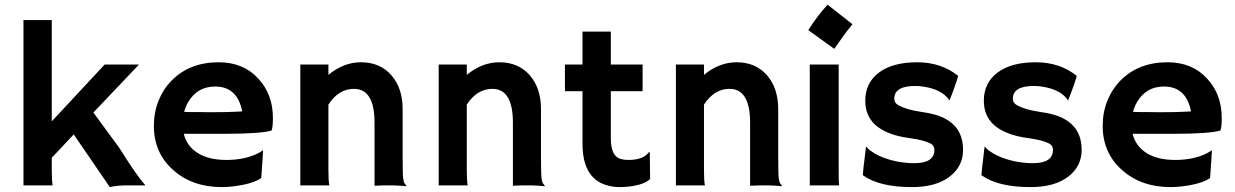

<svg xmlns="http://www.w3.org/2000/svg" viewBox="-20 -783 5215 811"><path d="M198.7 -64.5Q198.7 -22.5 202.1 0H79.1V-698.2H198.7V-270.5L421.9 -510.3H566.9L374.5 -307.6L484.4 -157.7Q520 -101.1 538.1 -74.7L570.3 -29.3Q585 -10.3 594.7 0H517.6Q474.6 0 443.8 7.3L291.5 -215.3L198.7 -116.7Z M629.9 -251Q629.9 -308.1 649.4 -356.9Q668.9 -405.8 704.6 -442.4Q780.8 -520 903.8 -520Q1007.8 -520 1070.8 -451.2Q1132.8 -384.8 1132.8 -284.2Q1132.8 -245.6 1127 -231.4Q1078.1 -217.8 928.2 -217.8H756.3Q769 -165.5 815.4 -136.5Q861.8 -107.4 936 -107.4Q1013.7 -107.4 1069.3 -135.3Q1084 -142.6 1091.3 -148.9Q1090.3 -128.4 1088.9 -106.9L1083.5 -30.8Q1046.4 -5.4 963.4 4.4Q939 7.3 916.5 7.3Q792.5 7.3 711.4 -64.9Q629.9 -137.7 629.9 -251ZM1002.9 -312.5Q982.9 -417.5 888.7 -417.5Q814.5 -417.5 775.9 -353.5Q764.2 -334 757.8 -310.5Q769.5 -310.1 786.6 -309.6H822.8Q840.8 -309.1 857.4 -309.1H885.3Q910.2 -309.1 934.1 -309.6L974.1 -311Q990.2 -311.5 1002.9 -312.5Z M1367.2 -62.5Q1367.2 -19.5 1371.1 0H1248.5V-510.3H1367.2V-466.8Q1431.6 -520 1504.9 -520Q1585 -520 1632.8 -465.6Q1680.7 -411.1 1680.7 -322.3V-127.9Q1680.7 -45.4 1683.1 -28.8Q1685.5 -12.2 1689.7 -7.3Q1693.8 -2.4 1696.8 1.5L1695.8 3.4Q1656.2 0 1638.2 0H1604Q1588.4 0 1562 1.5V-264.6Q1562 -407.7 1475.1 -407.7Q1410.6 -407.7 1367.2 -341.3Z M1951.7 -62.5Q1951.7 -19.5 1955.6 0H1833V-510.3H1951.7V-466.8Q2016.1 -520 2089.4 -520Q2169.4 -520 2217.3 -465.6Q2265.1 -411.1 2265.1 -322.3V-127.9Q2265.1 -45.4 2267.6 -28.8Q2270 -12.2 2274.2 -7.3Q2278.3 -2.4 2281.2 1.5L2280.3 3.4Q2240.7 0 2222.7 0H2188.5Q2172.9 0 2146.5 1.5V-264.6Q2146.5 -407.7 2059.6 -407.7Q1995.1 -407.7 1951.7 -341.3Z M2634.3 -107.4Q2697.3 -107.4 2720.7 -140.1H2724.6L2726.1 -26.9Q2702.1 -2.9 2637.2 4.9Q2619.6 7.3 2593.5 7.3Q2567.4 7.3 2536.9 -2.4Q2506.3 -12.2 2484.9 -34.2Q2440.4 -79.6 2440.4 -176.3V-397.9H2366.7Q2366.2 -412.1 2366.2 -426.8V-502Q2366.2 -510.3 2366.7 -510.3H2440.4V-649.4H2560.1V-510.3H2694.3V-397.9H2560.1V-198.7Q2560.1 -122.1 2602.5 -111.3Q2616.2 -107.4 2634.3 -107.4Z M2953.6 -62.5Q2953.6 -19.5 2957.5 0H2835V-510.3H2953.6V-466.8Q3018.1 -520 3091.3 -520Q3171.4 -520 3219.2 -465.6Q3267.1 -411.1 3267.1 -322.3V-127.9Q3267.1 -45.4 3269.5 -28.8Q3272 -12.2 3276.1 -7.3Q3280.3 -2.4 3283.2 1.5L3282.2 3.4Q3242.7 0 3224.6 0H3190.4Q3174.8 0 3148.4 1.5V-264.6Q3148.4 -407.7 3061.5 -407.7Q2997.1 -407.7 2953.6 -341.3Z M3394 -655.8Q3433.1 -716.8 3475.6 -763.2L3580.6 -680.7Q3559.6 -654.8 3541.5 -629.9Q3541.5 -629.9 3503.9 -576.7ZM3522.5 -54.7Q3522.5 -12.7 3524.4 0H3400.4V-510.3H3522.5Z M3832 7.3Q3694.3 7.3 3624.5 -43Q3625.5 -57.6 3627.4 -76.2L3631.8 -111.3Q3635.7 -146 3636.7 -154.5Q3637.7 -163.1 3638.2 -163.8Q3638.7 -164.6 3646 -156Q3653.3 -147.5 3673.8 -135.3Q3694.3 -123 3721.2 -113.8Q3779.3 -93.8 3842.3 -93.8Q3926.8 -93.8 3926.8 -149.9Q3926.8 -168 3910.6 -176.8Q3881.8 -191.4 3825.9 -199Q3770 -206.5 3734.4 -221.2Q3698.7 -235.8 3676.3 -256.3Q3634.8 -294.9 3634.8 -357.4Q3634.8 -433.6 3693.4 -477.1Q3751.5 -520 3854 -520Q3955.6 -520 4027.3 -462.4Q4023.9 -449.7 4020 -438Q4008.8 -405.8 4003.4 -391.6L3992.2 -362.8Q3991.2 -358.9 3990.7 -358.9Q3989.7 -358.9 3982.9 -369.1Q3952.1 -404.8 3887.2 -416Q3867.2 -419.9 3846.2 -419.9Q3757.3 -419.9 3757.3 -366.2Q3757.3 -347.7 3775.9 -337.9Q3810.5 -319.3 3870.8 -310.5Q3931.2 -301.8 3962.4 -286.9Q3993.7 -272 4012.7 -251Q4047.9 -212.9 4047.9 -149.9Q4047.9 -81.1 3992.7 -38.1Q3935.1 7.3 3832 7.3Z M4333 7.3Q4195.3 7.3 4125.5 -43Q4126.5 -57.6 4128.4 -76.2L4132.8 -111.3Q4136.7 -146 4137.7 -154.5Q4138.7 -163.1 4139.2 -163.8Q4139.6 -164.6 4147 -156Q4154.3 -147.5 4174.8 -135.3Q4195.3 -123 4222.2 -113.8Q4280.3 -93.8 4343.3 -93.8Q4427.7 -93.8 4427.7 -149.9Q4427.7 -168 4411.6 -176.8Q4382.8 -191.4 4326.9 -199Q4271 -206.5 4235.4 -221.2Q4199.7 -235.8 4177.2 -256.3Q4135.7 -294.9 4135.7 -357.4Q4135.7 -433.6 4194.3 -477.1Q4252.4 -520 4355 -520Q4456.5 -520 4528.3 -462.4Q4524.9 -449.7 4521 -438Q4509.8 -405.8 4504.4 -391.6L4493.2 -362.8Q4492.2 -358.9 4491.7 -358.9Q4490.7 -358.9 4483.9 -369.1Q4453.1 -404.8 4388.2 -416Q4368.2 -419.9 4347.2 -419.9Q4258.3 -419.9 4258.3 -366.2Q4258.3 -347.7 4276.9 -337.9Q4311.5 -319.3 4371.8 -310.5Q4432.1 -301.8 4463.4 -286.9Q4494.6 -272 4513.7 -251Q4548.8 -212.9 4548.8 -149.9Q4548.8 -81.1 4493.7 -38.1Q4436 7.3 4333 7.3Z M4637.7 -251Q4637.7 -308.1 4657.2 -356.9Q4676.8 -405.8 4712.4 -442.4Q4788.6 -520 4911.6 -520Q5015.6 -520 5078.6 -451.2Q5140.6 -384.8 5140.6 -284.2Q5140.6 -245.6 5134.8 -231.4Q5085.9 -217.8 4936 -217.8H4764.2Q4776.9 -165.5 4823.2 -136.5Q4869.6 -107.4 4943.8 -107.4Q5021.5 -107.4 5077.1 -135.3Q5091.8 -142.6 5099.1 -148.9Q5098.1 -128.4 5096.7 -106.9L5091.3 -30.8Q5054.2 -5.4 4971.2 4.4Q4946.8 7.3 4924.3 7.3Q4800.3 7.3 4719.2 -64.9Q4637.7 -137.7 4637.7 -251ZM5010.7 -312.5Q4990.7 -417.5 4896.5 -417.5Q4822.3 -417.5 4783.7 -353.5Q4772 -334 4765.6 -310.5Q4777.3 -310.1 4794.4 -309.6H4830.6Q4848.6 -309.1 4865.2 -309.1H4893.1Q4918 -309.1 4941.9 -309.6L4981.9 -311Q4998 -311.5 5010.7 -312.5Z"/></svg>

Font: Hammersmith One
Style: Regular
Weight: 400
Designer: Nicole Fally
Foundry: Nicole Fally
Version: Version 1.003